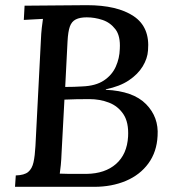

<svg xmlns="http://www.w3.org/2000/svg" viewBox="-20 -722 672 742"><path d="M316 -702Q433 -702 496.5 -659.5Q560 -617 552 -527Q550 -496 531.5 -465.5Q513 -435 478 -411.5Q443 -388 389 -377V-375Q495 -370 544.5 -319.5Q594 -269 589 -197Q586 -135 553.5 -90.5Q521 -46 466.5 -23Q412 0 344 0H38L41 -44Q74 -45 89 -57.5Q104 -70 109.5 -95Q115 -120 117 -158L138 -566Q139 -593 141.5 -614.5Q144 -636 146 -649Q128 -648 108 -647Q88 -646 72 -645L75 -700Q135 -700 194 -701Q253 -702 316 -702ZM325 -339Q296 -339 274 -338.5Q252 -338 229 -337L218 -132Q217 -105 215 -84.5Q213 -64 211 -51Q227 -50 247.5 -50Q268 -50 286.5 -50Q305 -50 314 -50Q386 -51 428.5 -88.5Q471 -126 475 -194Q478 -249 457 -280.5Q436 -312 401 -325.5Q366 -339 325 -339ZM315 -655Q289 -655 273 -647Q257 -639 250 -619.5Q243 -600 241 -562L232 -386Q249 -386 266 -386.5Q283 -387 298 -388Q350 -390 381.5 -411Q413 -432 427.5 -464.5Q442 -497 443 -533Q446 -583 426 -609Q406 -635 376 -645Q346 -655 315 -655Z"/></svg>

Font: Lora Medium
Style: Italic
Weight: 500
Italic angle: -3°
Designer: Olga Karpushina, Alexei Vanyashin (Cyrillic)
Foundry: Cyreal
Version: Version 3.004